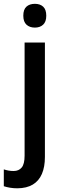

<svg xmlns="http://www.w3.org/2000/svg" viewBox="-60 -769 332 1029"><path d="M33.2 240.2Q12.7 240.2 -6.1 237.1Q-24.9 233.9 -39.6 229V138.7Q-26.4 143.1 -13.7 145.3Q-1 147.5 13.2 147.5Q40.5 147.5 56.2 128.9Q71.8 110.4 71.8 65.4V-541H180.7V72.3Q180.7 125.5 164.6 163.1Q148.4 200.7 115.7 220.2Q83 239.7 33.2 240.2ZM64.9 -684.6Q64.9 -718.3 81.8 -733.4Q98.6 -748.5 127 -748.5Q154.8 -748.5 171.4 -733.2Q188 -717.8 188 -684.6Q188 -652.3 171.1 -636.7Q154.3 -621.1 127 -621.1Q99.1 -621.1 82 -636.7Q64.9 -652.3 64.9 -684.6Z"/></svg>

Font: Open Sans SemiCondensed SemiBold
Style: Regular
Weight: 600
Width: 4
Designer: Monotype Design Team
Foundry: Monotype Imaging Inc.
Version: Version 3.000